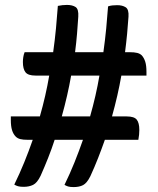

<svg xmlns="http://www.w3.org/2000/svg" viewBox="-20 -740 640 780"><path d="M24 -267H142Q154 -309 163.5 -350.5Q173 -392 180 -433H124Q94 -433 83.5 -446.5Q73 -460 73 -488Q73 -497 74.5 -507.5Q76 -518 80 -528H196Q203 -578 207.5 -625.5Q212 -673 215 -716Q224 -718 233.5 -719Q243 -720 252 -720Q274 -720 287 -711.5Q300 -703 298 -672Q296 -640 293 -603.5Q290 -567 285 -528H400Q407 -578 411.5 -624.5Q416 -671 419 -714Q427 -717 436.5 -718Q446 -719 456 -719Q477 -719 490.5 -710.5Q504 -702 502 -672Q500 -640 496.5 -603.5Q493 -567 488 -528H505Q526 -528 537.5 -525Q549 -522 556 -515Q565 -505 570 -489.5Q575 -474 575 -448V-433H473Q466 -393 456.5 -351.5Q447 -310 435 -267H495Q525 -267 535.5 -254Q546 -241 546 -212Q546 -203 545 -192.5Q544 -182 542 -172H406Q393 -135 378.5 -98Q364 -61 347 -24Q333 4 317.5 12Q302 20 279 20Q264 20 256.5 17.5Q249 15 242 11Q264 -34 282.5 -80Q301 -126 317 -172H202Q190 -135 175.5 -98.5Q161 -62 145 -26Q131 3 114.5 11Q98 19 76 19Q61 19 53 16.5Q45 14 38 10Q60 -35 78.5 -80.5Q97 -126 113 -172H94Q73 -172 62 -175Q51 -178 44 -185Q34 -195 29 -211Q24 -227 24 -252ZM231 -267H346Q358 -309 367.5 -350.5Q377 -392 384 -433H269Q262 -393 252.5 -351.5Q243 -310 231 -267Z"/></svg>

Font: Recursive Mn Csl St Med
Style: Regular
Weight: 500
Monospace: yes
Version: Version 1.079;hotconv 1.0.112;makeotfexe 2.5.65598; ttfautoh